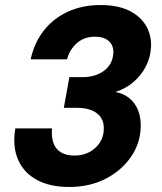

<svg xmlns="http://www.w3.org/2000/svg" viewBox="-20 -732 646 764"><path d="M255 12Q179 12 127 -16Q75 -44 52 -96.5Q29 -149 41 -221H187Q184 -186 193 -162Q202 -138 223 -125.5Q244 -113 277 -113Q310 -113 336 -127Q362 -141 377.5 -165Q393 -189 393 -219Q394 -246 381.5 -264.5Q369 -283 345 -293Q321 -303 286 -303H234L256 -425H308Q360 -425 394.5 -451Q429 -477 431 -522Q432 -552 412.5 -569Q393 -586 359 -586Q314 -586 285 -559.5Q256 -533 247 -496H102Q117 -564 156 -612.5Q195 -661 252.5 -686.5Q310 -712 380 -712Q448 -712 493 -690Q538 -668 560.5 -630.5Q583 -593 581 -546Q579 -504 560.5 -468Q542 -432 511 -405.5Q480 -379 439 -366Q472 -360 495 -341Q518 -322 529.5 -293Q541 -264 540 -227Q538 -160 500 -106Q462 -52 399 -20Q336 12 255 12Z"/></svg>

Font: DM Sans 16pt Black
Style: Italic
Weight: 900
Italic angle: -10°
Version: Version 4.004;gftools[0.9.30]